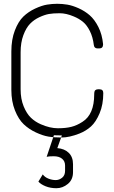

<svg xmlns="http://www.w3.org/2000/svg" viewBox="-20 -726 604 1015"><path d="M40 -454V-251Q40 -190 59 -142.5Q78 -95 105.5 -69Q133 -43 169.5 -26Q206 -9 235.5 -4Q265 1 305.5 1Q346 1 400 -20Q435 -34 461 -57.5Q487 -81 506.5 -127Q526 -173 526 -234Q526 -254 506 -254H498Q489 -254 483.5 -249Q478 -244 478 -227Q478 -121 416 -82Q387 -63 357.5 -55.5Q328 -48 286 -48Q244 -48 196 -69Q166 -82 143.5 -103.5Q121 -125 105 -164Q89 -203 89 -254V-450Q89 -501 103.5 -540Q118 -579 139 -600.5Q160 -622 188 -635Q216 -648 238.5 -652Q261 -656 295.5 -656Q330 -656 370 -639Q397 -628 418 -611Q439 -594 455 -562Q471 -530 476 -488Q478 -470 496 -470H505Q525 -470 525 -492Q520 -544 500 -583.5Q480 -623 454 -645.5Q428 -668 395.5 -682.5Q363 -697 336 -701.5Q309 -706 282.5 -706Q256 -706 228.5 -701.5Q201 -697 165.5 -680.5Q130 -664 103.5 -638.5Q77 -613 58.5 -565Q40 -517 40 -454ZM366 142V184Q366 224 338.5 246.5Q311 269 278.5 269Q246 269 220.5 258.5Q195 248 183 234L206 196Q217 211 236.5 218.5Q256 226 274.5 226Q293 226 308.5 213.5Q324 201 324 177V149Q324 126 308 113Q292 100 264 100Q236 100 227 103V102L265 -11L307 -10L283 57Q321 60 343.5 82Q366 104 366 142Z"/></svg>

Font: Text Me One
Style: Regular
Weight: 400
Designer: Julia Petretta
Foundry: Julia Petretta
Version: Version 1.003